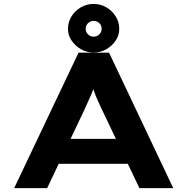

<svg xmlns="http://www.w3.org/2000/svg" viewBox="-20 -972 968 992"><path d="M53.2 0 385.9 -700H543.4L875.1 0H700.3L507.8 -403.4Q497.5 -425.6 488.2 -445.6Q478.9 -465.7 471.4 -485.6Q463.8 -505.4 457 -525.2Q450.1 -545 444.3 -565.4L480.6 -565.8Q474.3 -544 466.9 -523.4Q459.6 -502.8 451 -483Q442.3 -463.1 433.3 -443.4Q424.3 -423.6 414.6 -401.7L223.6 0ZM207.6 -125.8 262.9 -254.5H662.9L692.2 -125.8ZM463.7 -700.5Q428.8 -700.5 398.6 -717.6Q368.5 -734.7 349.8 -762.4Q331.2 -790.1 331.2 -822.7Q331.2 -858.5 349.5 -887.6Q367.9 -916.8 398.1 -934.3Q428.2 -951.7 463.7 -951.7Q499 -951.7 529.2 -934.3Q559.4 -916.8 577.7 -887.6Q596.1 -858.5 596.1 -822.7Q596.1 -790.1 577.7 -762.4Q559.4 -734.7 529.2 -717.6Q499 -700.5 463.7 -700.5ZM463.7 -782.5Q480.7 -782.5 492.9 -794.3Q505.1 -806 505.1 -822.7Q505.1 -841.7 492.7 -852.9Q480.3 -864 463.7 -864Q447.1 -864 434.9 -852.4Q422.7 -840.9 422.7 -822.7Q422.7 -806 434.9 -794.3Q447.1 -782.5 463.7 -782.5Z"/></svg>

Font: Lexend Tera
Style: Regular
Weight: 400
Designer: Bonnie Shaver-Troup, Thomas Jockin
Foundry: Lexend
Version: Version 1.007